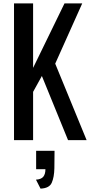

<svg xmlns="http://www.w3.org/2000/svg" viewBox="-20 -830 535 1137"><path d="M63 0V-810H176V-428L362 -810H467L307 -453L493 0H383L228 -380L176 -286V0ZM220 287 193 234Q224 232 236.5 216.5Q249 201 249 172H194V63H303L302 166Q301 219 286.5 252Q272 285 220 287Z"/></svg>

Font: Oswald
Style: Regular
Weight: 400
Designer: Vernon Adams
Foundry: Vernon Adams
Version: Version 4.103; ttfautohint (v1.8.3)